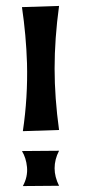

<svg xmlns="http://www.w3.org/2000/svg" viewBox="-20 -628 320 647"><path d="M54 -119 179 -120Q164 -91 164 -61Q164 -32 179 -2L57 -1Q74 -32 71 -65Q68 -96 54 -119ZM54 -604 179 -608Q164 -498 164 -397Q164 -299 179 -190L57 -186Q74 -300 71 -415Q68 -509 54 -604Z"/></svg>

Font: Roman Uncial Modern
Style: Medium
Weight: 500
Version: Version 001.000